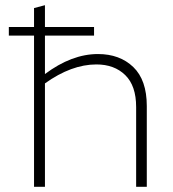

<svg xmlns="http://www.w3.org/2000/svg" viewBox="-20 -719 666 739"><path d="M351 -471Q255 -471 153 -398V0H111V-582H14V-615H111V-688L153 -699V-615H342V-582H153V-434Q256 -511 357 -511Q441 -511 493 -461Q545 -411 545 -311V0H504V-307Q504 -389 462 -430Q420 -471 351 -471Z"/></svg>

Font: Roundo Light
Style: Regular
Weight: 300
Designer: Namrata Goyal (Gurmukhi), Shiva Nallaperumal (Latin)
Foundry: Indian Type Foundry
Version: Version 1.000;PS 1.0;hotconv 1.0.88;makeotf.lib2.5.647800